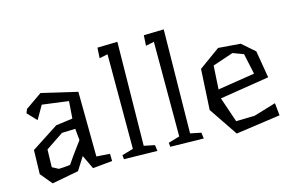

<svg xmlns="http://www.w3.org/2000/svg" viewBox="-92 -931 1796 1176"><g transform="rotate(-15 806.0 -342.5)"><path d="M247 -259 135 -184 132 -72 172 -51Q192 -52 209 -53Q223 -54 234.5 -55.5Q246 -57 246 -59Q246 -59 250 -65Q254 -71 260.5 -80.5Q267 -90 275 -101.5Q283 -113 292 -125Q312 -153 339 -189L332 -262ZM183 -529 409 -476 413 -65 498 -59 499 -13 375 -1 333 -89 281 -7 112 25 50 -50 54 -202 225 -313 331 -327 339 -436 172 -458 123 -373 68 -431 78 -456Z M783 -1 572 -5 569 -31 641 -52V-652L588 -641L592 -707L719 -710L710 -53L778 -39Z M1077 -1 866 -5 863 -31 935 -52V-652L882 -641L886 -707L1013 -710L1004 -53L1072 -39Z M1243 -268 1477 -305 1449 -436 1382 -461 1251 -417 1242 -264ZM1446 -503 1526 -433 1555 -261 1242 -211 1296 -52 1414 -55 1554 -97 1562 -18 1280 22 1157 -160 1171 -417 1305 -514Z"/></g></svg>

Font: Underdog
Style: Regular
Weight: 400
Designer: Sergey Steblina
Foundry: Sergey Steblina, Jovanny Lemonad
Version: Version 1.001; ttfautohint (v0.9)